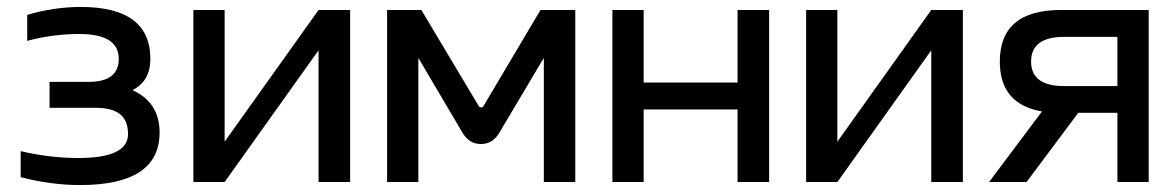

<svg xmlns="http://www.w3.org/2000/svg" viewBox="-20 -529 3394 558"><path d="M236.8 -291Q325.2 -291 325.2 -357.9Q325.2 -430.2 210.9 -430.2Q133.3 -430.2 59.1 -410.2V-485.8Q137.7 -508.8 214.8 -508.8Q417 -508.8 417 -357.9Q417 -293.5 365.2 -267.1Q443.8 -231 443.8 -144Q443.8 8.8 212.9 8.8Q127.9 8.8 40 -14.2V-89.8Q124 -69.8 208 -69.8Q352.1 -69.8 352.1 -139.2Q352.1 -178.7 328.6 -197.3Q305.2 -215.8 256.8 -215.8H124V-291Z M542 0V-500H632.8V-117.2L905.8 -500H997.6V0H905.8V-382.8L632.8 0Z M1105 -500H1204.6L1371.6 -220.2Q1374 -216.8 1378.4 -216.8Q1382.8 -216.8 1384.8 -220.2L1550.8 -500H1651.9V0H1560.5V-360.8L1431.6 -144Q1412.1 -110.4 1377.7 -110.4Q1343.3 -110.4 1323.7 -144L1195.8 -360.8V0H1105Z M1759.8 0V-500H1850.6V-289.1H2123.5V-500H2215.3V0H2123.5V-210.9H1850.6V0Z M2322.8 0V-500H2413.6V-117.2L2686.5 -500H2778.3V0H2686.5V-382.8L2413.6 0Z M3318.4 -500V0H3227.5V-201.2H3113.8L2963.4 0H2854.5L3008.3 -205.1Q2885.7 -226.1 2885.7 -350.1Q2885.7 -500 3063.5 -500ZM2976.6 -350.1Q2976.6 -278.8 3072.8 -278.8H3227.5V-421.9H3072.8Q2976.6 -421.9 2976.6 -350.1Z"/></svg>

Font: LT Wave Text
Style: Regular
Weight: 400
Designer: Daniel Lyons
Version: Version 2.5 (Glyphs App)